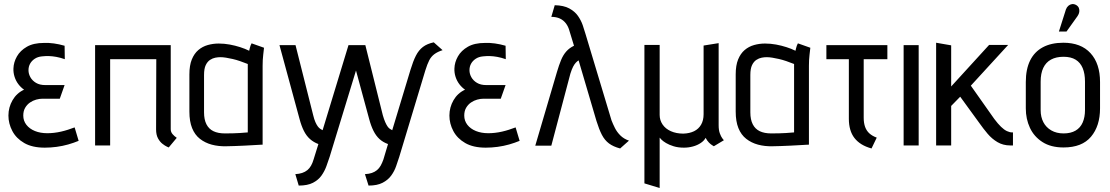

<svg xmlns="http://www.w3.org/2000/svg" viewBox="-20 -725 5534 957"><path d="M303 -430 302 -497Q274 -505 248.5 -508.5Q223 -512 199 -511Q147 -511 114 -492Q81 -473 64.5 -444Q48 -415 47 -384Q46 -363 52.5 -342.5Q59 -322 71.5 -305.5Q84 -289 100 -278Q63 -261 42.5 -225.5Q22 -190 22 -149Q22 -109 41.5 -72Q61 -35 101 -12Q141 11 203 11Q232 11 262 7Q292 3 320 -5Q348 -13 372 -23L352 -90Q336 -84 319 -78.5Q302 -73 284.5 -69Q267 -65 249.5 -63Q232 -61 216 -61Q181 -61 154 -72Q127 -83 111.5 -103Q96 -123 96 -149Q96 -172 105.5 -188Q115 -204 129.5 -214Q144 -224 160.5 -228.5Q177 -233 192 -233H278L302 -301H205Q178 -301 159.5 -312Q141 -323 131.5 -340Q122 -357 122 -375Q122 -393 130 -407.5Q138 -422 153 -432Q168 -442 189 -444Q207 -446 224 -445.5Q241 -445 260.5 -441.5Q280 -438 303 -430Z M831 -81V-500H454V0H529V-430H759L758 -80Q758 -53 767.5 -35.5Q777 -18 790 -8Q803 2 812 6Q821 10 821 10L861 -38Q849 -46 840 -56.5Q831 -67 831 -81Z M1296 -487 1234 -509Q1228 -498 1225 -485Q1222 -472 1222 -472Q1202 -482 1177 -490Q1152 -498 1125 -503Q1098 -508 1070 -508Q1042 -508 1015.5 -500.5Q989 -493 968.5 -475.5Q948 -458 936 -428.5Q924 -399 924 -354V-169Q924 -120 937.5 -86.5Q951 -53 976.5 -33Q1002 -13 1035.5 -4Q1069 5 1108 4Q1125 4 1148 3Q1171 2 1196 1Q1221 0 1242.5 -1.5Q1264 -3 1277 -3.5Q1290 -4 1289 -4V-397Q1289 -427 1292 -452Q1295 -477 1296 -487ZM997 -165V-351Q997 -383 1005.5 -400.5Q1014 -418 1027 -426.5Q1040 -435 1053.5 -437.5Q1067 -440 1078 -440Q1091 -440 1106.5 -437.5Q1122 -435 1139.5 -431Q1157 -427 1176 -420.5Q1195 -414 1215 -406V-65Q1211 -65 1201 -64Q1191 -63 1175.5 -62Q1160 -61 1141 -60.5Q1122 -60 1101 -60Q1067 -60 1044 -71Q1021 -82 1009 -105.5Q997 -129 997 -165Z M1793 -500H1717L1588 -76Q1582 -79 1576 -83Q1570 -87 1564 -95Q1558 -103 1552 -116.5Q1546 -130 1541 -151L1453 -500H1373L1473 -132Q1482 -98 1494.5 -73Q1507 -48 1525 -32Q1543 -16 1567 -7L1543 70Q1538 87 1530.5 100.5Q1523 114 1512 123Q1501 132 1486 137Q1471 142 1452 143L1469 200Q1513 200 1540 186Q1567 172 1582.5 150Q1598 128 1607 103Q1616 78 1623 57ZM2186 -475 2142 -514Q2109 -507 2088 -491Q2067 -475 2053 -447.5Q2039 -420 2026 -377L1935 -76Q1929 -79 1923 -83Q1917 -87 1911.5 -95Q1906 -103 1900 -116.5Q1894 -130 1888 -151L1801 -500H1720L1820 -132Q1829 -98 1841.5 -73Q1854 -48 1871.5 -32Q1889 -16 1914 -7L1891 70Q1885 87 1877.5 100.5Q1870 114 1859 123Q1848 132 1833.5 137Q1819 142 1799 143L1817 200Q1860 200 1887 186Q1914 172 1930 150Q1946 128 1954.5 103Q1963 78 1970 57L2100 -374Q2110 -406 2119.5 -424.5Q2129 -443 2145 -455Q2161 -467 2186 -475Z M2501 -430 2500 -497Q2472 -505 2446.5 -508.5Q2421 -512 2397 -511Q2345 -511 2312 -492Q2279 -473 2262.5 -444Q2246 -415 2245 -384Q2244 -363 2250.5 -342.5Q2257 -322 2269.5 -305.5Q2282 -289 2298 -278Q2261 -261 2240.5 -225.5Q2220 -190 2220 -149Q2220 -109 2239.5 -72Q2259 -35 2299 -12Q2339 11 2401 11Q2430 11 2460 7Q2490 3 2518 -5Q2546 -13 2570 -23L2550 -90Q2534 -84 2517 -78.5Q2500 -73 2482.5 -69Q2465 -65 2447.5 -63Q2430 -61 2414 -61Q2379 -61 2352 -72Q2325 -83 2309.5 -103Q2294 -123 2294 -149Q2294 -172 2303.5 -188Q2313 -204 2327.5 -214Q2342 -224 2358.5 -228.5Q2375 -233 2390 -233H2476L2500 -301H2403Q2376 -301 2357.5 -312Q2339 -323 2329.5 -340Q2320 -357 2320 -375Q2320 -393 2328 -407.5Q2336 -422 2351 -432Q2366 -442 2387 -444Q2405 -446 2422 -445.5Q2439 -445 2458.5 -441.5Q2478 -438 2501 -430Z M3028 -125 2898 -557Q2893 -575 2884.5 -599.5Q2876 -624 2860.5 -646Q2845 -668 2817.5 -683Q2790 -698 2745 -699L2728 -641Q2753 -641 2771 -632.5Q2789 -624 2801 -608Q2813 -592 2819 -569L2841 -497Q2818 -486 2802.5 -468.5Q2787 -451 2776.5 -425.5Q2766 -400 2756 -366L2648 1H2728L2823 -358Q2830 -380 2836.5 -392.5Q2843 -405 2850 -412.5Q2857 -420 2864 -424L2953 -122Q2966 -80 2980 -53Q2994 -26 3015.5 -10Q3037 6 3071 15L3115 -24Q3089 -33 3072 -50Q3055 -67 3045 -87Q3035 -107 3028 -125Z M3562 -101V-510L3487 -498V-156Q3487 -125 3474.5 -103.5Q3462 -82 3439.5 -71Q3417 -60 3386 -59Q3351 -59 3324 -71Q3297 -83 3282.5 -104.5Q3268 -126 3268 -152V-501H3192V189L3268 212V-39Q3269 -37 3277 -29Q3285 -21 3300 -12Q3315 -3 3337.5 4Q3360 11 3389 11Q3412 11 3434 5Q3456 -1 3473 -12.5Q3490 -24 3497 -38Q3505 -23 3513.5 -14.5Q3522 -6 3528.5 -2Q3535 2 3538 4L3588 -26Q3586 -28 3580 -36Q3574 -44 3568 -60Q3562 -76 3562 -101Z M4019 -487 3957 -509Q3951 -498 3948 -485Q3945 -472 3945 -472Q3925 -482 3900 -490Q3875 -498 3848 -503Q3821 -508 3793 -508Q3765 -508 3738.5 -500.5Q3712 -493 3691.5 -475.5Q3671 -458 3659 -428.5Q3647 -399 3647 -354V-169Q3647 -120 3660.5 -86.5Q3674 -53 3699.5 -33Q3725 -13 3758.5 -4Q3792 5 3831 4Q3848 4 3871 3Q3894 2 3919 1Q3944 0 3965.5 -1.5Q3987 -3 4000 -3.5Q4013 -4 4012 -4V-397Q4012 -427 4015 -452Q4018 -477 4019 -487ZM3720 -165V-351Q3720 -383 3728.5 -400.5Q3737 -418 3750 -426.5Q3763 -435 3776.5 -437.5Q3790 -440 3801 -440Q3814 -440 3829.5 -437.5Q3845 -435 3862.5 -431Q3880 -427 3899 -420.5Q3918 -414 3938 -406V-65Q3934 -65 3924 -64Q3914 -63 3898.5 -62Q3883 -61 3864 -60.5Q3845 -60 3824 -60Q3790 -60 3767 -71Q3744 -82 3732 -105.5Q3720 -129 3720 -165Z M4285 -138V-430H4403V-500H4099V-430H4211V-133Q4211 -103 4218 -79Q4225 -55 4239 -37Q4253 -19 4274 -6Q4295 7 4324 15L4350 -39Q4328 -47 4313.5 -60Q4299 -73 4292 -92.5Q4285 -112 4285 -138Z M4484 0H4559V-500H4484Z M4936 -132 4819 -298 5005 -501H4910L4721 -294V-499L4646 -512V0H4721V-197L4766 -243L4862 -111Q4881 -84 4902.5 -58.5Q4924 -33 4952 -16.5Q4980 0 5016 0H5029V-65H5025Q5013 -65 4999 -71.5Q4985 -78 4969.5 -93Q4954 -108 4936 -132Z M5463 -185V-316Q5463 -408 5415.5 -460Q5368 -512 5280 -512Q5220 -512 5178 -489.5Q5136 -467 5114.5 -423.5Q5093 -380 5093 -316V-185Q5093 -132 5113.5 -88Q5134 -44 5176 -17Q5218 10 5281 10Q5373 10 5418 -43.5Q5463 -97 5463 -185ZM5388 -318V-176Q5388 -141 5376.5 -114.5Q5365 -88 5341 -74Q5317 -60 5281 -60Q5246 -60 5220 -75Q5194 -90 5180.5 -116Q5167 -142 5167 -176V-318Q5167 -359 5180 -386.5Q5193 -414 5218.5 -428Q5244 -442 5281 -442Q5318 -442 5341.5 -427.5Q5365 -413 5376.5 -385.5Q5388 -358 5388 -318ZM5351 -645Q5358 -655 5359.5 -665.5Q5361 -676 5357.5 -685Q5354 -694 5344 -700Q5333 -706 5323 -704.5Q5313 -703 5305 -696Q5297 -689 5293 -678L5258 -568H5296Z"/></svg>

Font: Advent Pro Medium
Style: Regular
Weight: 500
Designer: VivaRado, Andreas Kalpakidis
Foundry: VivaRado, Andreas Kalpakidis
Version: Version 3.000